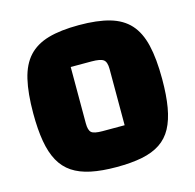

<svg xmlns="http://www.w3.org/2000/svg" viewBox="-98 -741 871 856"><g transform="rotate(-15 337.5 -312.5)"><path d="M40 -312Q40 -405 55 -468.5Q70 -532 104.5 -569.5Q139 -607 196 -623.5Q253 -640 338 -640Q423 -640 480 -623.5Q537 -607 571 -569.5Q605 -532 620 -469Q635 -406 635 -312Q635 -237 625.5 -182Q616 -127 595.5 -89Q575 -51 540.5 -28Q506 -5 456 5Q406 15 338 15Q270 15 220 4.5Q170 -6 135.5 -29Q101 -52 80 -90Q59 -128 49.5 -183Q40 -238 40 -312ZM255 -469V-209Q255 -177 267 -166.5Q279 -156 318 -156H420V-416Q420 -448 406 -458.5Q392 -469 351 -469Z"/></g></svg>

Font: Changa ExtraLight ExtraBold
Style: Regular
Weight: 800
Version: Version 3.002; ttfautohint (v1.8.2)